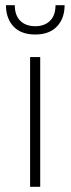

<svg xmlns="http://www.w3.org/2000/svg" viewBox="-20 -720 273 740"><path d="M3 -700H37Q37 -661 58 -640Q79 -619 116 -619Q152 -619 173 -640Q194 -661 194 -700H229Q229 -649 199.5 -618Q170 -587 116 -587Q61 -587 32 -618Q3 -649 3 -700ZM96 -500H135V0H96Z"/></svg>

Font: Haskoy ExtraLight
Style: Regular
Weight: 200
Designer: Ertekin Erdin
Foundry: Ertekin Erdin
Version: Version 2.000; ttfautohint (v1.8.4.7-5d5b)